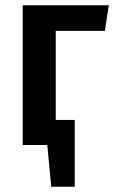

<svg xmlns="http://www.w3.org/2000/svg" viewBox="-20 -549 432 727"><path d="M377 -432H191V-95H263V158H174L159 0H66V-529H392Z"/></svg>

Font: Fira Sans Condensed Medium
Style: Regular
Weight: 500
Width: 3
Designer: Carrois Corporate & Edenspiekermann AG
Foundry: Carrois Corporate GbR & Edenspiekermann AG
Version: Version 4.203;PS 004.203;hotconv 1.0.88;makeotf.lib2.5.64775